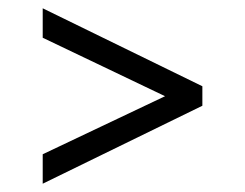

<svg xmlns="http://www.w3.org/2000/svg" viewBox="-20 -565 592 463"><path d="M83 -122V-193L378 -333L83 -474V-545L468 -357V-310Z"/></svg>

Font: Be Vietnam Pro Light
Style: Regular
Weight: 300
Designer: Lam Bao, Tony Le, Vietanh Nguyen
Foundry: Yellow Type Foundry
Version: Version 1.002; ttfautohint (v1.8.3)